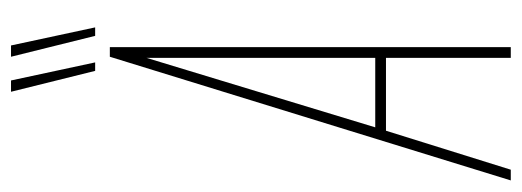

<svg xmlns="http://www.w3.org/2000/svg" viewBox="-336 -612 925 340"><g transform="rotate(-90 126.0 -442.5)"><path d="M-24 0 195 -710H212V0H193V-221H64L-5 0ZM70 -240H193V-645ZM170 -736 133 -885H153L185 -736ZM232 -736 195 -885H215L247 -736Z"/></g></svg>

Font: Georama ExtraCondensed Thin
Style: Italic
Weight: 100
Width: 2
Italic angle: -9°
Designer: Jean-Baptiste Levee
Foundry: Production Type
Version: Version 1.001